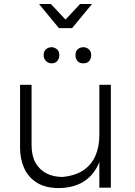

<svg xmlns="http://www.w3.org/2000/svg" viewBox="-20 -954 684 976"><path d="M346.5 -811H279.5L178.5 -933.5H239L313 -854.5L387 -933.5H447.5ZM280 2Q211 2 167.2 -25.5Q123.5 -53 102.8 -99.5Q82 -146 82 -202.5V-523H140.5V-216Q140.5 -162.5 160.5 -126.8Q180.5 -91 216 -72.8Q251.5 -54.5 298 -54.5Q363.5 -61 404.8 -89.2Q446 -117.5 465.5 -163.2Q485 -209 485 -266.5V-523H543.5V0H485V-129.5Q431 0 280 2ZM241.5 -632Q225.5 -632 213.8 -644Q202 -656 202 -672.5Q202 -694.5 214.5 -704.2Q227 -714 241.5 -714Q256 -714 268.8 -704.2Q281.5 -694.5 281.5 -672.5Q281.5 -657.5 271.8 -644.8Q262 -632 241.5 -632ZM403.5 -632Q383.5 -632 373.5 -644.5Q363.5 -657 363.5 -672.5Q363.5 -694 375.5 -704Q387.5 -714 403.5 -714Q418 -714 430.8 -704.2Q443.5 -694.5 443.5 -672.5Q443.5 -657 433.8 -644.5Q424 -632 403.5 -632Z"/></svg>

Font: Argentum Novus Light
Style: Regular
Weight: 300
Designer: Julieta Ulanovsky (font) & Cristiano Sobral (main changes)
Foundry: Julieta Ulanovsky (font) & Cristiano Sobral (main changes)
Version: Version 3.00;November 27, 2020;FontCreator 13.0.0.2655 64-bi